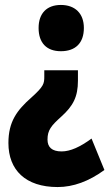

<svg xmlns="http://www.w3.org/2000/svg" viewBox="-20 -583 442 776"><path d="M319 -470C319 -529 283 -563 226 -563C169 -563 136 -529 136 -470C136 -410 168 -376 226 -376C286 -376 319 -410 319 -470ZM295 -257V-299H159V-274C159 -245 157 -234 107 -189C48 -137 14 -91 14 -5C14 104 83 173 213 173C276 173 339 150 402 104L350 -23C304 11 264 29 229 29C190 29 172 12 172 -19C172 -57 187 -75 227 -111C276 -155 295 -192 295 -257Z"/></svg>

Font: Noto Sans Armenian ExtraCondensed Black
Style: Regular
Weight: 900
Width: 2
Designer: Monotype Design Team
Foundry: Monotype Imaging Inc.
Version: Version 2.008